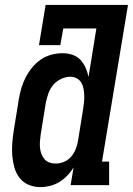

<svg xmlns="http://www.w3.org/2000/svg" viewBox="-20 -755 542 783"><path d="M144 8Q119 8 96.5 -1.5Q74 -11 59.5 -30Q45 -49 38.5 -72.5Q32 -96 30 -121Q28 -146 30 -171.5Q32 -197 36 -222L57 -352Q61 -375 67.5 -397Q74 -419 85 -440Q96 -461 111.5 -480Q127 -499 147 -512.5Q167 -526 190 -532Q213 -538 235 -538Q256 -538 275.5 -531.5Q295 -525 308 -511Q321 -497 329 -479Q337 -461 341 -441L373 -639H238L226 -571H139L166 -735H502L396 -96H425V0H268L280 -72Q269 -54 254 -38.5Q239 -23 221.5 -12.5Q204 -2 184 3Q164 8 144 8ZM207 -88Q224 -88 241 -95Q258 -102 270 -116Q282 -130 288.5 -146.5Q295 -163 298 -180L319 -310Q321 -324 322.5 -338Q324 -352 323.5 -366Q323 -380 320.5 -393.5Q318 -407 311.5 -418Q305 -429 293 -435.5Q281 -442 267 -442Q248 -442 229 -433Q210 -424 197 -408.5Q184 -393 177.5 -374.5Q171 -356 167 -337L146 -207Q144 -193 143 -179.5Q142 -166 143 -153.5Q144 -141 148.5 -128.5Q153 -116 161 -106.5Q169 -97 181 -92.5Q193 -88 207 -88Z"/></svg>

Font: Iosevka Slab Oblique
Style: Bold
Weight: 700
Italic angle: -9°
Monospace: yes
Designer: Belleve Invis
Foundry: Belleve Invis
Version: Version 11.1.1; ttfautohint (v1.8.3)